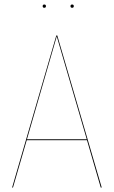

<svg xmlns="http://www.w3.org/2000/svg" viewBox="-20 -839 509 859"><path d="M185.5 -811.5Q185.5 -804.2 178.2 -804.2Q170.9 -804.2 170.9 -811.5Q170.9 -818.8 178.2 -818.8Q185.5 -818.8 185.5 -811.5ZM310.1 -811.5Q310.1 -804.2 302.7 -804.2Q295.4 -804.2 295.4 -811.5Q295.4 -818.8 302.7 -818.8Q310.1 -818.8 310.1 -811.5ZM430.7 0 369.1 -211.9H99.6L38.1 0H34.2L231.9 -680.2H236.3L435.1 0ZM100.6 -215.8H368.2L233.9 -676.3Z"/></svg>

Font: Fira Sans Compressed Four
Style: Regular
Weight: 100
Width: 1
Designer: Carrois Corporate & Edenspiekermann AG
Foundry: Carrois Corporate GbR & Edenspiekermann AG
Version: Version 4.203;PS 004.203;hotconv 1.0.88;makeotf.lib2.5.64775